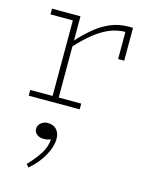

<svg xmlns="http://www.w3.org/2000/svg" viewBox="-125 -562 777 1004"><g transform="rotate(15 263.5 -60.5)"><path d="M184 -305V-337Q224 -381 264 -414Q304 -447 348.5 -465.5Q393 -484 444 -484H468V-306H435V-453Q387 -452 345.5 -433.5Q304 -415 264.5 -382.5Q225 -350 184 -305ZM33 0V-31H309V0ZM154 0V-471H187V0ZM33 -440V-471H187V-440ZM232 180Q232 223 204.5 272.5Q177 322 129 363L115 348Q151 310 176 272.5Q201 235 205 191Q193 195 185 196.5Q177 198 163 198Q145 198 130 187Q115 176 115 157Q115 138 130.5 125Q146 112 167 112Q197 112 214.5 130.5Q232 149 232 180Z"/></g></svg>

Font: BioRhyme ExtraLight
Style: Regular
Weight: 250
Designer: Aoife Mooney
Foundry: Aoife Mooney Type
Version: Version 1.600;gftools[0.9.33]